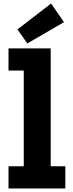

<svg xmlns="http://www.w3.org/2000/svg" viewBox="-20 -1063 410 1083"><path d="M266 -125H348.5V0H28V-125H114V-665H28V-790H266ZM268 -1043 341 -938 134 -818 78.5 -897Z"/></svg>

Font: Hepta Slab ExtraLight
Style: Bold
Weight: 700
Version: Version 1.102